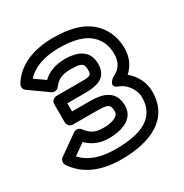

<svg xmlns="http://www.w3.org/2000/svg" viewBox="-144 -663 778 814"><g transform="rotate(-30 245.0 -256.0)"><path d="M347 -150C347 -222.9 292.1 -241 229 -241H140V-281H224C276.8 -281 337 -287.6 337 -361C337 -430.4 280.4 -449 226 -449C177.5 -449 140.8 -434.7 115 -409.5L65.1 -444.8C96.9 -480.8 152 -502 226 -502C297.8 -502 345.7 -487 373.5 -462.7C402.8 -437.1 417 -405.2 417 -362C417 -319.1 396.1 -294.1 363.9 -279.9C363.9 -279.9 319.9 -249.6 365.7 -233.4C395.7 -222.8 427 -184.8 427 -145C427 -47 350.3 -10 221 -10C144.3 -10 92.2 -30.9 58.7 -67.6L114 -106.6C140 -80 173.6 -64 221 -64C269.4 -64 347 -79 347 -150ZM297 -150C297 -130 271.1 -114 221 -114C177.6 -114 159.9 -127.1 137.7 -155.4C130.2 -164.9 114.8 -168.3 103.6 -160.4L8.6 -93.4C-2 -86 -5.3 -70.5 2.1 -59.2C46.6 8.2 122.6 40 221 40C354.8 40 477 -4.4 477 -145C477 -191.2 454.1 -230.8 421.8 -257.8C449.1 -281.8 467 -317.5 467 -362C467 -417.5 446.6 -465.2 406.5 -500.3C364.9 -536.6 303.6 -552 226 -552C130.3 -552 49.5 -520 8.6 -451.9C1.9 -440.8 5 -426.1 15.6 -418.6L104.6 -355.6C115.5 -347.8 131.1 -350.3 139.1 -361.1C157.4 -385.8 178.3 -399 226 -399C275.2 -399 287 -391.2 287 -361C287 -331.5 282.3 -331 224 -331H115C104.3 -331 90 -321.1 90 -306V-216C90 -205.3 99.9 -191 115 -191H229C288.2 -191 297 -185 297 -150Z"/></g></svg>

Font: Fog Sans
Style: Outline
Weight: 700
Foundry: Intel Corporation
Version: Version 1.00